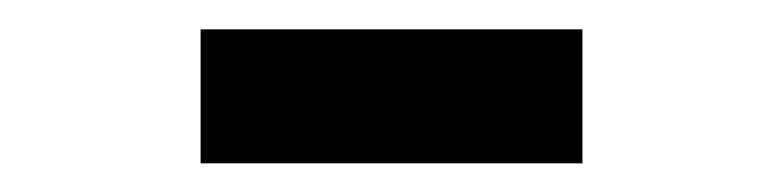

<svg xmlns="http://www.w3.org/2000/svg" viewBox="-20 -954 546 134"><path d="M120 -840V-933.5H386.5V-840Z"/></svg>

Font: Vela Sans Bd
Style: Bold
Weight: 700
Designer: Principal design: Mikhail Sharanda - project Manrope.
Design modification: Ravid Balaliev
Foundry: Mikhail Sharanda
Version: Version 1.001